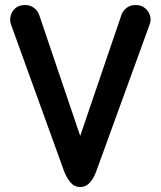

<svg xmlns="http://www.w3.org/2000/svg" viewBox="-20 -730 640 765"><path d="M299 15Q276 15 261 -3Q246 -21 236 -46L24 -632Q18 -649 22.5 -667Q27 -685 41.5 -697.5Q56 -710 80 -710Q100 -710 115 -699Q130 -688 136 -671L320 -128H279L464 -671Q470 -688 485 -699Q500 -710 520 -710Q543 -710 558 -697.5Q573 -685 578 -667Q583 -649 576 -632L363 -46Q354 -21 338.5 -3Q323 15 299 15Z"/></svg>

Font: National Park SemiBold
Style: Regular
Weight: 600
Designer: Andrea Herstowski, Ben Hoepner
Version: Version 1.009